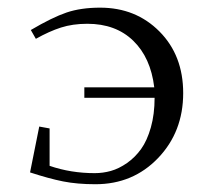

<svg xmlns="http://www.w3.org/2000/svg" viewBox="-20 -472 534 499"><path d="M58.1 -23.9 82 -143.1 108.9 -138.2V-41Q164.1 -22 226.1 -22Q247.6 -22 268.3 -27.8Q289.1 -33.7 310.1 -48.3Q331.1 -63 346.7 -84.7Q362.3 -106.4 372.1 -140.9Q381.8 -175.3 381.8 -217.8H199.2V-245.1H380.9Q371.6 -322.3 326.2 -366.2Q280.8 -410.2 207 -410.2Q168.9 -410.2 138.4 -400.4Q107.9 -390.6 73.2 -371.1L60.1 -394Q115.7 -426.8 153.1 -439.5Q190.4 -452.1 240.2 -452.1Q333 -452.1 394.5 -390.1Q456.1 -328.1 456.1 -230Q456.1 -129.4 390.9 -61.3Q325.7 6.8 228 6.8Q180.7 6.8 144 -0.5Q107.4 -7.8 58.1 -23.9Z"/></svg>

Font: Dehuti
Style: Book
Weight: 400
Version: Version 1.2